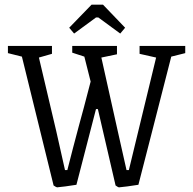

<svg xmlns="http://www.w3.org/2000/svg" viewBox="-20 -796 827 824"><path d="M210 0 74 -553 14 -568V-599H203V-565L147 -549L221 -235L259 -66H269Q280 -111 293 -159.5Q306 -208 318 -254Q327 -286 340 -335Q353 -384 369 -446L342 -553L290 -570V-599H482V-563L415 -549L485 -235L523 -66H533L650 -549L579 -565V-599H775V-568L715 -553L630 -221L574 -3Q551 1 526.5 4Q502 7 491 8Q487 8 476 0L400 -328H392L308 -3Q285 1 260.5 4Q236 7 225 8Q222 8 210 0ZM277 -677 373 -776H422L517 -677L496 -652L402 -721H392L298 -652Z"/></svg>

Font: Grenze Light
Style: Regular
Weight: 300
Designer: Renata Polastri
Foundry: Omnibus-Type
Version: Version 1.002; ttfautohint (v1.8)